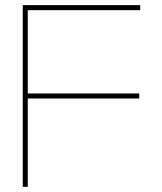

<svg xmlns="http://www.w3.org/2000/svg" viewBox="-20 -726 628 746"><path d="M524.9 -706.1V-686.5H87.9V-362.8H521V-343.3H87.9V0H68.4V-706.1Z"/></svg>

Font: Fortheenas_01
Style: Regular
Weight: 100
Designer: Situjuh Nazara
Version: Version 1.10 September 8, 2014